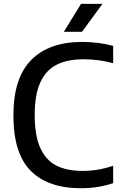

<svg xmlns="http://www.w3.org/2000/svg" viewBox="-20 -967 628 996"><path d="M49.5 -368.5Q49.5 -562 141.8 -655.8Q234 -749.5 407.5 -749.5Q489.5 -749.5 567 -729V-639Q494 -659.5 413.5 -659.5Q329 -659.5 273 -630.8Q217 -602 188.5 -538.2Q160 -474.5 160 -370.5Q160 -263.5 188.8 -199.8Q217.5 -136 272 -108.2Q326.5 -80.5 408.5 -80.5Q448.5 -80.5 486.8 -86.8Q525 -93 567 -107V-17Q489 9.5 399.5 9.5Q230 9.5 139.8 -80.5Q49.5 -170.5 49.5 -368.5ZM311 -802 400.5 -947H511.5L405.5 -802Z"/></svg>

Font: Encode Sans Medium
Style: Regular
Weight: 500
Designer: Multiple Designers
Foundry: Impallari Type
Version: Version 2.000